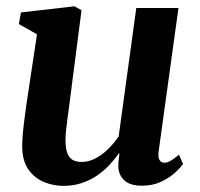

<svg xmlns="http://www.w3.org/2000/svg" viewBox="-20 -580 634 610"><path d="M181 10.5Q149 10.5 119.5 -1.8Q90 -14 70.5 -41.2Q51 -68.5 50.5 -113.5Q50.5 -130.5 52.2 -151.8Q54 -173 57 -196.5Q60 -220 63.2 -243.5Q66.5 -267 70 -288.5L97.5 -471L40 -503.5L46.5 -540.5L216.5 -560L239 -547.5L205.5 -288Q203 -267 200 -245Q197 -223 194.2 -202.5Q191.5 -182 189.8 -164.8Q188 -147.5 188 -135Q188 -109 193.8 -93.8Q199.5 -78.5 210.8 -72Q222 -65.5 239.5 -65.5Q262 -65.5 283.8 -77Q305.5 -88.5 324.2 -107.2Q343 -126 357 -146.5L413 -554.5H547L484 -99Q481.5 -80.5 486.8 -71.8Q492 -63 502 -63Q511 -63 521 -68.5Q531 -74 548.5 -88.5L561.5 -59Q555.5 -49.5 538 -33Q520.5 -16.5 493.2 -3.2Q466 10 431.5 10Q395 10 376.8 -5.5Q358.5 -21 356 -47Q356 -50 356 -55Q356 -60 356.5 -66.5Q357 -73 358 -79.5Q359 -86 359.5 -92L358 -93Q344.5 -74 327.2 -55.5Q310 -37 288.2 -22.2Q266.5 -7.5 240 1.5Q213.5 10.5 181 10.5Z"/></svg>

Font: Merriweather 36pt
Style: Bold Italic
Weight: 700
Italic angle: -7.8°
Version: Version 2.101